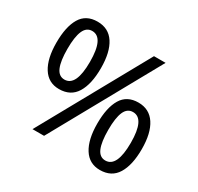

<svg xmlns="http://www.w3.org/2000/svg" viewBox="-155 -910 1141 1106"><g transform="rotate(30 415.5 -357.0)"><path d="M195 -724Q269 -724 307 -665.5Q345 -607 345 -501Q345 -395 308.5 -335.5Q272 -276 195 -276Q124 -276 86.5 -335.5Q49 -395 49 -501Q49 -607 84 -665.5Q119 -724 195 -724ZM652 -714 256 0H179L575 -714ZM195 -662Q157 -662 139.5 -621.5Q122 -581 122 -501Q122 -421 139.5 -380Q157 -339 195 -339Q272 -339 272 -501Q272 -662 195 -662ZM632 -438Q705 -438 743.5 -379.5Q782 -321 782 -215Q782 -109 745.5 -49.5Q709 10 632 10Q561 10 523.5 -49.5Q486 -109 486 -215Q486 -321 521 -379.5Q556 -438 632 -438ZM632 -375Q594 -375 576.5 -335Q559 -295 559 -215Q559 -134 576.5 -93.5Q594 -53 632 -53Q709 -53 709 -215Q709 -375 632 -375Z"/></g></svg>

Font: Noto Sans Nushu
Style: Regular
Weight: 400
Designer: Lisa Huang
Foundry: Lisa Huang
Version: Version 1.003; ttfautohint (v1.8.4.7-5d5b)